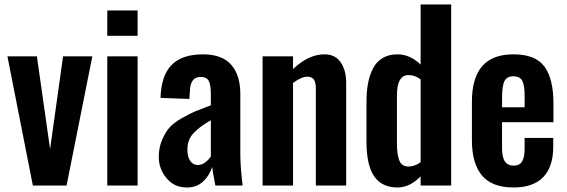

<svg xmlns="http://www.w3.org/2000/svg" viewBox="-20 -830 2536 859"><path d="M127 0 13.2 -578.1H145L204.1 -163.1L262.2 -578.1H393.1L277.8 0Z M460 -669.9V-783.2H595.7V-669.9ZM460 0V-578.1H595.7V0Z M815.4 8.8Q759.8 8.8 725.1 -32.7Q690.4 -74.2 690.4 -127.9Q690.4 -169.4 704.8 -203.4Q719.2 -237.3 737.5 -258.5Q755.9 -279.8 792.5 -300.8Q829.1 -321.8 853.3 -331.8Q877.4 -341.8 923.3 -358.9V-409.2Q923.3 -449.2 914.1 -467.5Q904.8 -485.8 877.4 -485.8Q831.1 -485.8 829.6 -421.9L827.1 -387.2L698.2 -392.1Q701.2 -491.7 747.6 -539.3Q793.9 -586.9 888.2 -586.9Q973.1 -586.9 1014.2 -540.5Q1055.2 -494.1 1055.2 -409.2V-142.1Q1055.2 -84.5 1065.4 0H943.4Q932.1 -60.5 929.2 -83Q917 -43.9 888.4 -17.6Q859.9 8.8 815.4 8.8ZM865.2 -91.8Q882.8 -91.8 898.4 -103.8Q914.1 -115.7 923.3 -129.9V-292Q897.5 -276.9 881.1 -265.1Q864.7 -253.4 848.9 -237.5Q833 -221.7 825.7 -202.9Q818.4 -184.1 818.4 -161.1Q818.4 -128.9 830.8 -110.4Q843.3 -91.8 865.2 -91.8Z M1154.8 0V-578.1H1291V-521Q1360.4 -586.9 1431.2 -586.9Q1480.5 -586.9 1504.6 -550.8Q1528.8 -514.6 1528.8 -460V0H1393.1V-433.1Q1393.1 -460.9 1384.5 -473.9Q1376 -486.8 1354 -486.8Q1329.1 -486.8 1291 -459V0Z M1758.8 8.8Q1689 8.8 1654.3 -40.8Q1619.6 -90.3 1619.6 -196.8V-374Q1619.6 -420.9 1626.7 -458Q1633.8 -495.1 1649.4 -524.9Q1665 -554.7 1692.6 -570.8Q1720.2 -586.9 1757.8 -586.9Q1814.5 -586.9 1861.8 -541V-810.1H1998.5V0H1861.8V-41Q1813.5 8.8 1758.8 8.8ZM1807.6 -85Q1834.5 -85 1861.8 -104V-475.1Q1835.9 -494.1 1807.6 -494.1Q1755.9 -494.1 1755.9 -402.8V-187Q1755.9 -137.7 1766.8 -111.3Q1777.8 -85 1807.6 -85Z M2277.3 8.8Q2181.6 8.8 2136.5 -44.7Q2091.3 -98.1 2091.3 -203.1V-375Q2091.3 -480.5 2137 -533.7Q2182.6 -586.9 2277.3 -586.9Q2375.5 -586.9 2415.8 -532.2Q2456.1 -477.5 2456.1 -366.2V-283.2H2226.1V-168.9Q2226.1 -127 2238.8 -107.9Q2251.5 -88.9 2278.3 -88.9Q2304.2 -88.9 2315.7 -107.4Q2327.1 -126 2327.1 -164.1V-212.9H2455.1V-172.9Q2455.1 -84 2410.4 -37.6Q2365.7 8.8 2277.3 8.8ZM2226.1 -350.1H2327.1V-404.8Q2327.1 -449.7 2316.2 -469.2Q2305.2 -488.8 2277.3 -488.8Q2248.5 -488.8 2237.3 -467.8Q2226.1 -446.8 2226.1 -390.1Z"/></svg>

Font: Oswald Medium
Style: Regular
Weight: 500
Designer: Vernon Adams
Foundry: Vernon Adams
Version: Version 4.103